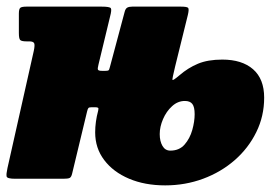

<svg xmlns="http://www.w3.org/2000/svg" viewBox="-40 -540 841 580"><path d="M292 -337.5 336.5 -504Q339 -514 344.5 -517Q350 -520 359.5 -520H506Q525.5 -520 528.5 -516Q531.5 -512 527.5 -495L489 -339Q480 -302 481 -298.8Q482 -295.5 502 -312.5Q528 -335 558 -347.5Q588 -360 631.5 -360Q691 -360 724.5 -330.8Q758 -301.5 758 -245Q758 -189 734.2 -140.8Q710.5 -92.5 669 -56.2Q627.5 -20 573.5 0Q519.5 20 459 20Q397.5 20 349.8 -0.2Q302 -20.5 274.8 -56.5Q247.5 -92.5 247.5 -140Q247.5 -172 256.5 -205.5Q258.5 -213 256 -214.5Q253.5 -216 247.5 -216H236.5Q229.5 -216 227.2 -213.8Q225 -211.5 223 -203L178 -16Q175.5 -5 170.5 -2.5Q165.5 0 151.5 0H5.5Q-18.5 0 -20 -7Q-21.5 -14 -17.5 -32L62 -386Q66 -404.5 63 -409.8Q60 -415 48.5 -415H40.5Q25 -415 21 -419.2Q17 -423.5 17 -440V-499Q17 -513.5 21.8 -516.8Q26.5 -520 40.5 -520H266.5Q291.5 -520 294.8 -515.2Q298 -510.5 292.5 -490L257.5 -345Q254 -332 256.2 -329Q258.5 -326 268 -326H278.5Q285.5 -326 287.8 -327.5Q290 -329 292 -337.5ZM442.5 -135Q442.5 -113.5 450.8 -99.2Q459 -85 474.5 -85Q501.5 -85 517.5 -103.2Q533.5 -121.5 540.8 -147.2Q548 -173 548 -195Q548 -217 541 -226Q534 -235 518.5 -235Q497 -235 479.8 -219.2Q462.5 -203.5 452.5 -180.2Q442.5 -157 442.5 -135Z"/></svg>

Font: Besley* Condensed Fatface
Style: Italic
Weight: 900
Width: 3
Italic angle: -13°
Designer: Owen Earl
Foundry: indestructible type*
Version: Version 3.000; ttfautohint (v1.8.3)